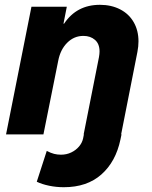

<svg xmlns="http://www.w3.org/2000/svg" viewBox="-20 -553 625 790"><path d="M109.4 -525.4H254.9L241.2 -455.6H243.7Q295.4 -533.2 391.1 -533.2Q438 -533.2 474.1 -514.6Q510.3 -496.1 530 -461.9Q549.8 -427.7 549.8 -382.8Q549.8 -362.3 545.4 -339.4L478.5 -0.5L480 0L475.6 21Q456.5 112.3 397.2 164.8Q337.9 217.3 242.7 217.3Q211.4 217.3 182.1 211.2Q152.8 205.1 131.3 194.8L172.4 67.9Q189 76.7 202.6 80.1Q216.3 83.5 231 83.5Q253.9 83.5 273.2 74.2Q292.5 64.9 305.2 49.8Q317.9 34.7 321.8 17.1L325.2 0H324.2L387.2 -317.9Q389.6 -331.5 389.6 -341.3Q389.6 -372.6 370.8 -388.9Q352.1 -405.3 323.2 -405.3Q284.7 -405.3 256.6 -377.2Q228.5 -349.1 219.7 -303.7L158.7 0H4.9Z"/></svg>

Font: Reddit Sans Fudge ExBold Italic
Style: Regular
Weight: 800
Italic angle: -11.25°
Designer: Stephen Hutchings
Version: Version 1.013